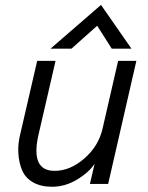

<svg xmlns="http://www.w3.org/2000/svg" viewBox="-20 -729 587 761"><path d="M180.2 -536.1 380.4 -709.5 501 -536.1H422.9L365.2 -627L263.2 -536.1ZM186.5 11.2Q141.6 11.2 111.1 -6.3Q80.6 -23.9 67.9 -53.5Q55.2 -83 52.7 -121.6Q50.3 -160.2 61.5 -202.6L127.4 -487.8H200.2L131.8 -191.4Q101.1 -51.8 196.3 -51.8Q257.8 -51.8 314 -100.6Q370.1 -149.4 386.2 -217.8L448.2 -487.8H520.5L408.7 0H336.4L355 -79.6Q330.6 -43.9 283.9 -16.4Q237.3 11.2 186.5 11.2Z"/></svg>

Font: HK Grotesk Italic
Style: Regular
Weight: 400
Italic angle: -13°
Designer: Alfredo Marco Pradil and Stefan Peev
Foundry: Hanken Design Co.
Version: Version 1.000;PS 001.000;hotconv 1.0.88;makeotf.lib2.5.64775